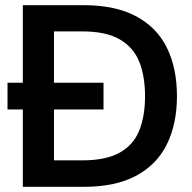

<svg xmlns="http://www.w3.org/2000/svg" viewBox="-20 -720 740 740"><path d="M9 -298V-401H379V-298ZM68 0V-700H303Q425 -700 505 -657Q585 -614 623.5 -535.5Q662 -457 662 -349Q662 -243 623.5 -164.5Q585 -86 505.5 -43Q426 0 303 0ZM188 -102H297Q388 -102 441 -131.5Q494 -161 516.5 -216.5Q539 -272 539 -349Q539 -427 516.5 -482.5Q494 -538 441 -568.5Q388 -599 297 -599H188Z"/></svg>

Font: DM Sans 9pt 36pt SemiBold
Style: Regular
Weight: 600
Version: Version 4.004;gftools[0.9.30]